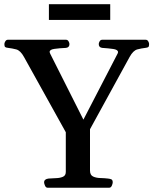

<svg xmlns="http://www.w3.org/2000/svg" viewBox="-41 -879 718 899"><path d="M182.1 0Q173.8 0 169.7 -9.8Q165.5 -19.5 165.5 -24.9Q165.5 -40.5 186.5 -43Q203.1 -44.4 221.7 -44.9Q240.2 -45.4 253.7 -51.3Q267.1 -57.1 267.1 -74.2V-259.8L71.3 -612.3Q54.7 -642.6 34.9 -647.7Q15.1 -652.8 -2.9 -654.8Q-13.2 -655.8 -16.8 -658.9Q-20.5 -662.1 -20.5 -672.9Q-20.5 -678.2 -16.1 -685.5Q-11.7 -692.9 -3.9 -692.9H267.6Q275.9 -692.9 280 -685.5Q284.2 -678.2 284.2 -672.9Q284.2 -656.7 268.1 -654.8Q235.8 -653.3 213.6 -650.1Q191.4 -647 191.4 -635.7Q191.4 -633.8 192.6 -631.1Q193.8 -628.4 194.8 -626L361.8 -294.4H336.9L509.3 -627.4Q511.7 -631.8 511.7 -635.7Q510.7 -646.5 489 -649.7Q467.3 -652.8 437.5 -654.8Q421.4 -656.7 421.4 -672.9Q421.4 -678.2 425.5 -685.5Q429.7 -692.9 438 -692.9H640.6Q648.9 -692.9 653.1 -685.5Q657.2 -678.2 657.2 -672.9Q657.2 -662.1 653.6 -658.9Q649.9 -655.8 639.6 -654.8Q621.6 -652.8 602.1 -647.7Q582.5 -642.6 565.9 -612.3L380.4 -273.9V-80.6Q380.4 -59.6 394.5 -52.7Q408.7 -45.9 428.5 -45.4Q448.2 -44.9 464.4 -43Q474.6 -42 480.7 -39.1Q486.8 -36.1 486.8 -24.9Q486.8 -19.5 482.7 -9.8Q478.5 0 470.2 0ZM188 -785.6V-859.4H475.1V-785.6Z"/></svg>

Font: Gelasio Medium
Style: Regular
Weight: 500
Designer: Eben Sorkin
Foundry: Eben Sorkin
Version: Version 1.008